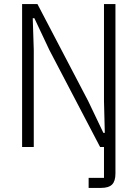

<svg xmlns="http://www.w3.org/2000/svg" viewBox="-20 -718 672 938"><path d="M145 0H88V-698H163L411 -224L485 -69H492L488 -224V-698H544V130Q544 167 527.5 183.5Q511 200 474 200H413V151H488V0H469L221 -474L148 -629H140L145 -474Z"/></svg>

Font: IBM Plex Sans Condensed Light
Style: Regular
Weight: 300
Width: 3
Designer: Mike Abbink, Paul van der Laan, Pieter van Rosmalen
Foundry: Bold Monday
Version: Version 3.201